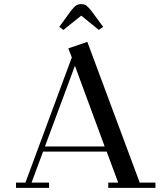

<svg xmlns="http://www.w3.org/2000/svg" viewBox="-20 -916 798 936"><path d="M58.1 0V-25.9H104L330.1 -636.2L313 -680.2L405.8 -711.9L661.1 -25.9H737.8V0H507.8V-25.9H556.2L500 -176.8H189.9L133.8 -25.9H219.2V0ZM199.2 -202.1H490.2L345.2 -595.2ZM269 -785.2 326.2 -863.8Q340.8 -882.3 351.1 -889.2Q361.3 -896 376 -896Q390.6 -896 400.1 -889.4Q409.7 -882.8 424.8 -863.8L482.9 -785.2L461.9 -770L376 -839.8L289.1 -770Z"/></svg>

Font: Dehuti
Style: Bold
Weight: 700
Version: Version 1.2